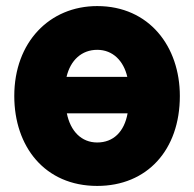

<svg xmlns="http://www.w3.org/2000/svg" viewBox="-20 -578 639 632"><path d="M572 -262C572 -84 464 34 300 34C127 34 27 -96 27 -262C27 -439 143 -558 300 -558C471 -558 572 -425 572 -262ZM300 -109C353 -109 389 -144 400 -205H200C212 -146 248 -109 300 -109ZM300 -414C249 -414 212 -380 199 -325H399C387 -377 352 -414 300 -414Z"/></svg>

Font: Repo ExtraBold
Style: Bold
Weight: 700
Designer: Stefan Peev
Foundry: Context Ltd
Version: Version 1.502